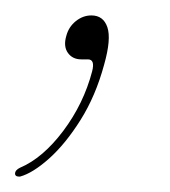

<svg xmlns="http://www.w3.org/2000/svg" viewBox="-68 -77 221 249"><path d="M37.5 0Q26 0 20 -8.5Q14 -17 18 -30.5Q21 -42 30.2 -49.5Q39.5 -57 50.5 -57Q66 -57 71.2 -41.8Q76.5 -26.5 67 7Q56 47.5 36.5 78.5Q17 109.5 -4.2 128.5Q-25.5 147.5 -42 152Q-48 152.5 -48.5 148.5Q-48.5 143.5 -42 140.5Q-12.5 128 14 92.8Q40.5 57.5 51.5 15.5Q55.5 0 46 0Z"/></svg>

Font: Fraunces 144pt S050 Thin
Style: Italic
Weight: 100
Italic angle: -16°
Version: Version 1.000; ttfautohint (v1.8.3)